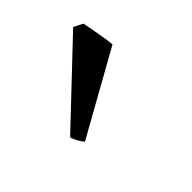

<svg xmlns="http://www.w3.org/2000/svg" viewBox="-58 -794 416 416"><g transform="rotate(45 150.0 -586.0)"><path d="M203.1 -499Q198.7 -495.1 190.4 -490.2Q182.1 -485.4 173.8 -482.9L9.3 -656.7L20 -677.7Q26.4 -679.2 41.5 -681.9Q56.6 -684.6 72.8 -687.3Q88.9 -689.9 96.2 -690.4Z"/></g></svg>

Font: Namdhinggo
Style: Regular
Weight: 400
Designer: Victor Gaultney
Foundry: SIL International
Version: Version 3.001